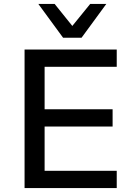

<svg xmlns="http://www.w3.org/2000/svg" viewBox="-20 -957 694 977"><path d="M105 0V-705H574V-617H207V-401H553V-313H207V-88H574V0ZM301 -765 175 -937H258L348 -825L439 -937H521L395 -765Z"/></svg>

Font: Nunito Sans 7pt Medium
Style: Regular
Weight: 500
Designer: Vernon Adams
Foundry: Vernon Adams
Version: Version 3.101;gftools[0.9.27]